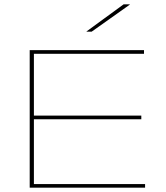

<svg xmlns="http://www.w3.org/2000/svg" viewBox="-20 -872 771 892"><path d="M118 0V-639H137.5V0ZM129 0V-17H654V0ZM129 -318V-335H636.5V-318ZM129 -622V-639H649V-622ZM554.5 -852H583V-850.5L406 -725H382V-726Z"/></svg>

Font: Anek Latin Expanded Thin
Style: Regular
Weight: 250
Width: 7
Designer: Yesha Goshar
Foundry: Ek Type
Version: Version 1.003